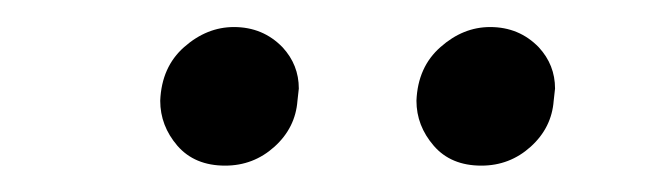

<svg xmlns="http://www.w3.org/2000/svg" viewBox="-20 -648 488 142"><path d="M146.5 -525.5Q124 -525.5 111.2 -540.2Q98.5 -555 98.5 -573.5Q99.5 -598.5 116.2 -613.2Q133 -628 153 -628Q174.5 -628 189 -613Q201 -600 201 -582.5L200 -573.5Q198.5 -553.5 183 -539.5Q167.5 -525.5 146.5 -525.5ZM336 -525.5Q313.5 -525.5 300.8 -540.2Q288 -555 288 -573.5Q289 -598.5 305.8 -613.2Q322.5 -628 342.5 -628Q364 -628 378.5 -613Q390.5 -600 390.5 -582.5L389.5 -573.5Q388 -553.5 372.5 -539.5Q357 -525.5 336 -525.5Z"/></svg>

Font: Lucymar Sans
Style: Italic
Weight: 400
Italic angle: -10°
Foundry: The League of Moveable Type (original font) / Main changes by Cristiano Sobral with portions from Mirco Monsees
Version: Version 2.00;August 30, 2020;FontCreator 13.0.0.2681 64-bit